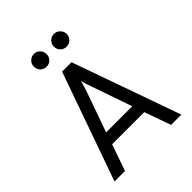

<svg xmlns="http://www.w3.org/2000/svg" viewBox="-246 -1035 1172 1172"><g transform="rotate(-45 339.5 -449.0)"><path d="M252.9 -788.1Q230.5 -788.1 213.9 -803.7Q198.2 -820.3 198.2 -842.8Q198.2 -866.2 213.9 -881.8Q230.5 -898.4 252.9 -898.4Q276.4 -898.4 292 -881.8Q307.6 -866.2 307.6 -842.8Q307.6 -820.3 292 -803.7Q276.4 -788.1 252.9 -788.1ZM425.8 -788.1Q403.3 -788.1 386.7 -803.7Q371.1 -820.3 371.1 -842.8Q371.1 -866.2 386.7 -881.8Q403.3 -898.4 425.8 -898.4Q449.2 -898.4 464.8 -881.8Q481.4 -866.2 481.4 -842.8Q481.4 -820.3 464.8 -803.7Q449.2 -788.1 425.8 -788.1ZM539.1 0Q524.4 -43 478.5 -170.9Q409.2 -170.9 201.2 -170.9Q186.5 -127.9 141.6 0Q119.1 0 50.8 0Q113.3 -174.8 298.8 -700.2Q319.3 -700.2 379.9 -700.2Q442.4 -525.4 627.9 0Q605.5 0 539.1 0ZM452.1 -248Q429.7 -312.5 362.3 -506.8Q344.7 -555.7 339.8 -578.1Q329.1 -539.1 318.4 -506.8Q288.1 -420.9 226.6 -248Q283.2 -248 452.1 -248Z"/></g></svg>

Font: Overpass
Style: Regular
Weight: 400
Designer: Delve Withrington, Thomas Jockin
Version: Version 3.000;DELV;Overpass; ttfautohint (v1.5)